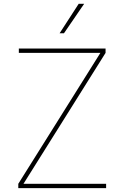

<svg xmlns="http://www.w3.org/2000/svg" viewBox="-20 -980 645 1000"><path d="M75.3 0ZM532.7 0H75.3V-22.7L502.8 -704.5H78.1V-727.3H529.8V-704.5L102.3 -22.7H532.7ZM313.2 -806.8H290.5L389.9 -960.2H418.3Z"/></svg>

Font: Linik Sans Thin
Style: Regular
Weight: 100
Designer: Fonts by Rasmus Andersson / Changes by Cristiano Sobral with parts from Marc Monis
Foundry: rsms
Version: Version 3.020; ttfautohint (v1.6)